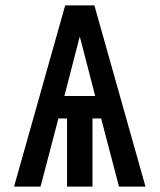

<svg xmlns="http://www.w3.org/2000/svg" viewBox="-20 -690 590 710"><path d="M32 0 221 -670H329L518 0H420L354 -252H322V0H228V-252H196L130 0ZM332 -335 303 -447Q296 -474 289 -501Q282 -528 275 -555Q268 -528 261 -501Q254 -474 247 -447L218 -335Z"/></svg>

Font: Lode Dark
Style: Bold
Weight: 700
Monospace: yes
Designer: Belleve Invis
Foundry: Belleve Invis
Version: Version 29.2.0; ttfautohint (v1.8.3)